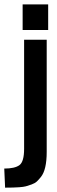

<svg xmlns="http://www.w3.org/2000/svg" viewBox="-49 -699 264 888"><path d="M-29.3 80.6Q19.5 80.6 41 64.7Q62.5 48.8 62.5 -10.7V-515.1H167V3.4Q167 86.4 140.1 119.6Q129.9 132.3 121.3 140.4Q112.8 148.4 97.2 154.1Q81.5 159.7 70.8 162.6Q60.1 165.5 40 167Q14.2 168.9 -25.4 168.9ZM55.7 -560.1V-678.7H173.8V-560.1Z"/></svg>

Font: News Cycle
Style: Bold
Weight: 700
Version: Version 0.5.1